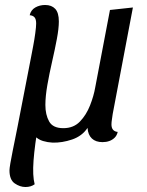

<svg xmlns="http://www.w3.org/2000/svg" viewBox="-20 -550 589 770"><path d="M391 20Q364 20 348.5 5.5Q333 -9 331 -37Q309 -4 269 9.5Q229 23 191 22Q171 21 152.5 15.5Q134 10 120 -4L44 -9L105 -323Q108 -339 113 -365Q118 -391 121.5 -417Q125 -443 125 -456Q125 -473 118.5 -480.5Q112 -488 99 -489Q104 -510 121.5 -520Q139 -530 161 -530Q187 -530 201.5 -514.5Q216 -499 216 -464Q216 -436 208 -393.5Q200 -351 189 -303Q178 -255 170 -209.5Q162 -164 162 -129Q162 -90 177 -63Q192 -36 234 -36Q275 -36 300.5 -62.5Q326 -89 341 -127Q356 -165 362 -200L421 -510L513 -520L432 -93Q431 -84 429 -72Q427 -60 427 -51Q427 -37 433.5 -29.5Q440 -22 452 -21Q449 -7 440 2Q431 11 418.5 15.5Q406 20 391 20ZM82 200Q60 200 39 185.5Q18 171 18 133Q18 126 21.5 105Q25 84 31 54.5Q37 25 43 -5Q49 -35 54 -60H135Q119 33 114.5 94Q110 155 119 189Q104 200 82 200Z"/></svg>

Font: Sansita Swashed Light
Style: Regular
Weight: 300
Designer: Pablo Cosgaya
Foundry: Omnibus-Type
Version: Version 1.003